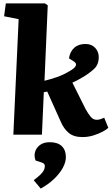

<svg xmlns="http://www.w3.org/2000/svg" viewBox="-20 -787 653 1122"><path d="M89 -675 4 -692 14 -767H243L259 -756L240 -315Q277 -324 314 -337Q351 -350 386 -371Q416 -388 422.5 -402Q429 -416 413 -427L383 -446Q389 -485 413.5 -507.5Q438 -530 479 -530Q515 -530 536 -507.5Q557 -485 557 -453Q557 -410 530.5 -385Q504 -360 464 -336Q443 -324 430 -317Q417 -310 403 -304L480 -150Q496 -121 510.5 -104Q525 -87 545 -87Q558 -87 568.5 -91Q579 -95 589 -99L613 -40Q603 -30 579.5 -17.5Q556 -5 525.5 4.5Q495 14 462 14Q411 14 382 -10Q353 -34 335 -76L256 -252Q251 -251 246.5 -250Q242 -249 236 -248L225 0H58ZM218 315 177 266Q201 248 215.5 234Q230 220 236 208Q242 196 242 184Q242 176 238 171Q234 166 222 162L188 151Q178 125 185 100.5Q192 76 214 60Q236 44 271 44Q317 44 341 67Q365 90 365 131Q365 161 347 194Q329 227 296 258.5Q263 290 218 315Z"/></svg>

Font: Literata 18pt ExtraBold
Style: Italic
Weight: 800
Italic angle: -2°
Designer: Latin by Veronika Burian and Jose Scaglione. Greek by Irene Vlachou. Cyrillic by Vera Evstafieva
Foundry: TypeTogether
Version: Version 3.103;gftools[0.9.29]